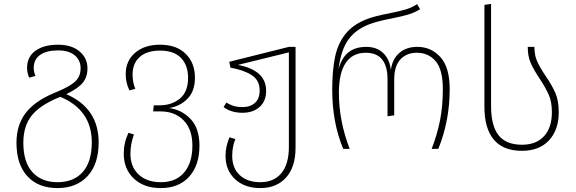

<svg xmlns="http://www.w3.org/2000/svg" viewBox="-20 -759 2938 979"><path d="M483 -33Q483 78 426.5 139Q370 200 273 200Q175 200 119.5 139.5Q64 79 64 -31Q64 -120 109.5 -181Q155 -242 254 -284Q308 -306 336.5 -323.5Q365 -341 378 -361Q391 -381 391 -411Q391 -452 361 -477Q331 -502 276 -502Q217 -502 184.5 -479Q152 -456 152 -413Q152 -392 161 -372L129 -363Q118 -387 118 -413Q118 -469 160.5 -500Q203 -531 276 -531Q345 -531 385.5 -497Q426 -463 426 -410Q426 -366 401.5 -336.5Q377 -307 318 -279Q483 -207 483 -33ZM448 -33Q448 -198 288 -265Q286 -265 282 -263Q182 -222 140.5 -168.5Q99 -115 99 -31Q99 68 145.5 119Q192 170 273 170Q356 170 402 118Q448 66 448 -33Z M997 -16Q997 84 944.5 142Q892 200 800 200Q714 200 662.5 151.5Q611 103 611 24Q611 -31 635 -82L663 -73Q645 -24 645 24Q645 92 687 131Q729 170 800 170Q877 170 919 120.5Q961 71 961 -17Q961 -99 916.5 -145Q872 -191 798 -191H761L764 -222H793Q856 -222 897.5 -256.5Q939 -291 939 -362Q939 -426 903 -463.5Q867 -501 796 -501Q729 -501 692.5 -468.5Q656 -436 656 -379Q656 -339 670 -306L640 -298Q621 -336 621 -381Q621 -449 669 -490Q717 -531 796 -531Q880 -531 927 -484.5Q974 -438 974 -363Q974 -294 936 -255.5Q898 -217 842 -208Q906 -200 951.5 -152.5Q997 -105 997 -16Z M1487 -520V-6Q1487 92 1439 146Q1391 200 1307 200Q1227 200 1178.5 154.5Q1130 109 1130 36Q1130 -11 1150 -59L1180 -50Q1164 -11 1164 36Q1164 99 1203 134.5Q1242 170 1307 170Q1377 170 1415 123.5Q1453 77 1453 -10V-492L1193 -428Q1337 -401 1337 -296Q1337 -243 1303.5 -213.5Q1270 -184 1217 -184Q1158 -184 1120 -213L1134 -236Q1152 -225 1171 -219Q1190 -213 1217 -213Q1256 -213 1280 -234.5Q1304 -256 1304 -298Q1304 -350 1263.5 -376Q1223 -402 1155 -414L1149 -444L1453 -520Z M1674 -301Q1674 -400 1688.5 -469Q1703 -538 1742 -586.5Q1781 -635 1852 -662Q1894 -678 1965 -691Q2015 -701 2047.5 -710.5Q2080 -720 2107 -738L2122 -712Q2093 -694 2060.5 -684.5Q2028 -675 1978 -665Q1903 -651 1860 -634Q1793 -608 1756 -556.5Q1719 -505 1706 -407Q1724 -468 1759 -494Q1794 -520 1847 -520Q1901 -520 1934 -488.5Q1967 -457 1973 -402Q1980 -457 2015.5 -488.5Q2051 -520 2108 -520Q2179 -520 2226 -467.5Q2273 -415 2273 -305Q2273 -143 2215 0H2181Q2209 -72 2223.5 -144.5Q2238 -217 2238 -304Q2238 -405 2201 -447.5Q2164 -490 2106 -490Q2053 -490 2021.5 -456Q1990 -422 1990 -352V-171L1956 -166V-354Q1956 -490 1845 -490Q1778 -490 1743 -438.5Q1708 -387 1708 -286Q1708 -142 1763 0H1730Q1674 -134 1674 -301Z M2450 -734 2484 -739V-217Q2484 -118 2522 -69.5Q2560 -21 2642 -21Q2714 -21 2754 -64.5Q2794 -108 2794 -187Q2794 -240 2778 -276Q2762 -312 2731 -359Q2701 -404 2686 -438Q2671 -472 2671 -520H2705Q2705 -477 2719 -446Q2733 -415 2762 -372Q2795 -324 2812 -284.5Q2829 -245 2829 -187Q2829 -97 2779.5 -43.5Q2730 10 2641 10Q2546 10 2498 -47Q2450 -104 2450 -215Z"/></svg>

Font: FiraGO UltraLight
Style: Regular
Weight: 200
Designer: bBox Type
Foundry: bBox Type GmbH
Version: Version 1.001